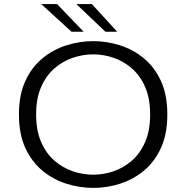

<svg xmlns="http://www.w3.org/2000/svg" viewBox="-20 -907 915 938"><path d="M435.5 11Q370 11 305.8 -9Q241.5 -29 188.8 -72Q136 -115 104.2 -183.2Q72.5 -251.5 72.5 -348Q72.5 -444 104.2 -512.2Q136 -580.5 188.8 -623.2Q241.5 -666 305.8 -686Q370 -706 435.5 -706Q501 -706 565 -686Q629 -666 681.5 -623.2Q734 -580.5 765.8 -512.5Q797.5 -444.5 797.5 -348Q797.5 -251.5 765.8 -183Q734 -114.5 681.5 -71.8Q629 -29 565 -9Q501 11 435.5 11ZM435.5 -53.5Q485 -53.5 534 -70Q583 -86.5 623.8 -121.8Q664.5 -157 689 -213Q713.5 -269 713.5 -348Q713.5 -426.5 689 -482.2Q664.5 -538 623.8 -573.2Q583 -608.5 534 -625Q485 -641.5 435.5 -641.5Q386 -641.5 336.5 -625Q287 -608.5 246.2 -573.2Q205.5 -538 181 -482.2Q156.5 -426.5 156.5 -348Q156.5 -269 181 -213Q205.5 -157 246.2 -121.8Q287 -86.5 336.5 -70Q386 -53.5 435.5 -53.5ZM495 -752 353 -887H429L552.5 -752ZM329.5 -752 181.5 -887H259L388.5 -752Z"/></svg>

Font: Trispace SemiExpanded Light
Style: Regular
Weight: 300
Width: 6
Designer: Tyler Finck
Foundry: Etcetera Type Company
Version: Version 1.210; ttfautohint (v1.8.3)